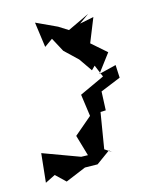

<svg xmlns="http://www.w3.org/2000/svg" viewBox="-153 -721 700 913"><g transform="rotate(-15 197.0 -264.5)"><path d="M13 75 60 120 161 78 223 79 292 29 306 41 272 18 301 -158 327 -159 331 -251 431 -292 428 -355 343 -334 410 -423 338 -486 385 -603 316 -589 365 -624 257 -573 211 -602 110 -649 127 -525 168 -554 205 -485 268 -425 313 -360 331 -378 356 -318 233 -261 248 -153 160 -78 190 25 157 24 -22 -42 -37 100Z"/></g></svg>

Font: Charger Distortion
Style: 2It
Weight: 400
Designer: Jasper
Foundry: Cannot Into Space Fonts
Version: Version 0.98